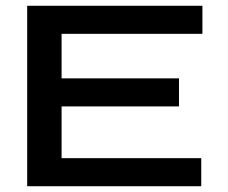

<svg xmlns="http://www.w3.org/2000/svg" viewBox="-20 -644 790 664"><path d="M74 0V-624H680V-527H193V-373H599V-276H193V-97H676V0Z"/></svg>

Font: Inconsolata ExtraExpanded
Style: Bold
Weight: 700
Width: 8
Monospace: yes
Designer: Raph Levien, Cyreal, Brenton Simpson
Foundry: Raph Levien, Cyreal, Google
Version: Version 3.100; ttfautohint (v1.8.4.7-5d5b)